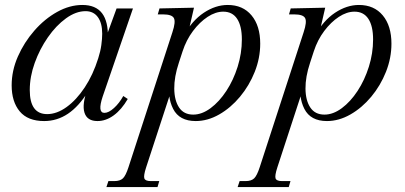

<svg xmlns="http://www.w3.org/2000/svg" viewBox="-20 -474 1634 774"><path d="M158 14Q92 14 59.5 -25Q27 -64 27 -130Q27 -189 52 -246Q77 -303 118.5 -350.5Q160 -398 210.5 -426Q261 -454 312 -454Q366 -454 391.5 -420.5Q417 -387 415 -319L405 -317L450 -440H516L394 -85Q372 -19 401 -19Q418 -19 439.5 -38.5Q461 -58 477 -87L495 -75Q470 -32 438.5 -9Q407 14 373 14Q331 14 320.5 -20Q310 -54 333 -116L335 -105Q298 -45 254 -15.5Q210 14 158 14ZM170 -14Q209 -14 248.5 -42.5Q288 -71 321.5 -121.5Q355 -172 376 -239Q385 -267 388.5 -292.5Q392 -318 392 -338Q392 -381 374.5 -405Q357 -429 325 -429Q286 -429 246 -400Q206 -371 173 -323.5Q140 -276 120 -220.5Q100 -165 100 -111Q100 -14 170 -14Z M409 280 417 256H441Q464 256 475.5 245Q487 234 498 200L675 -344Q689 -386 681 -401Q673 -416 637 -416H616L623 -440L762 -443L736 -330L720 -329Q754 -391 801.5 -422.5Q849 -454 898 -454Q959 -454 994 -412Q1029 -370 1029 -298Q1029 -240 1007 -184.5Q985 -129 947.5 -84Q910 -39 863.5 -12.5Q817 14 769 14Q703 14 678 -35Q653 -84 664 -157L674 -120L569 201Q558 235 562 245.5Q566 256 588 256H622L615 280ZM759 -12Q794 -12 829 -38Q864 -64 892.5 -107.5Q921 -151 938 -205Q955 -259 955 -315Q955 -369 936 -398Q917 -427 880 -427Q849 -427 817 -406Q785 -385 758 -349Q731 -313 716 -267L701 -221Q682 -164 682.5 -116.5Q683 -69 702 -40.5Q721 -12 759 -12Z M938 280 946 256H970Q993 256 1004.5 245Q1016 234 1027 200L1204 -344Q1218 -386 1210 -401Q1202 -416 1166 -416H1145L1152 -440L1291 -443L1265 -330L1249 -329Q1283 -391 1330.5 -422.5Q1378 -454 1427 -454Q1488 -454 1523 -412Q1558 -370 1558 -298Q1558 -240 1536 -184.5Q1514 -129 1476.5 -84Q1439 -39 1392.5 -12.5Q1346 14 1298 14Q1232 14 1207 -35Q1182 -84 1193 -157L1203 -120L1098 201Q1087 235 1091 245.5Q1095 256 1117 256H1151L1144 280ZM1288 -12Q1323 -12 1358 -38Q1393 -64 1421.5 -107.5Q1450 -151 1467 -205Q1484 -259 1484 -315Q1484 -369 1465 -398Q1446 -427 1409 -427Q1378 -427 1346 -406Q1314 -385 1287 -349Q1260 -313 1245 -267L1230 -221Q1211 -164 1211.5 -116.5Q1212 -69 1231 -40.5Q1250 -12 1288 -12Z"/></svg>

Font: Baskervville
Style: Italic
Weight: 400
Italic angle: -18°
Designer: ANRT
Foundry: ANRT
Version: Version 1.100